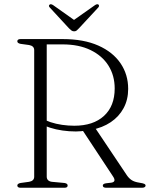

<svg xmlns="http://www.w3.org/2000/svg" viewBox="-20 -884 706 904"><path d="M583.5 -465.5Q583.5 -415 562 -375Q540.5 -335 501.5 -308.8Q462.5 -282.5 409.5 -272.5Q397.5 -271 385.8 -269.2Q374 -267.5 362 -266.2Q350 -265 337 -265Q305.5 -265 274.2 -269.5Q243 -274 216.5 -282.5Q190 -291 172 -303.5L177.5 -327.5Q193 -317 218 -308.8Q243 -300.5 272.2 -296.2Q301.5 -292 330 -292Q419 -292 469.5 -338.2Q520 -384.5 520 -467.5Q520 -528 490.8 -574.8Q461.5 -621.5 406.5 -648.2Q351.5 -675 274.5 -675H200V-52Q200 -42 206.2 -35.8Q212.5 -29.5 224 -28L283.5 -22.5Q292 -21 295.2 -18Q298.5 -15 298.5 -10.5Q298.5 0 283.5 0H76.5Q69 0 65.2 -3Q61.5 -6 61.5 -10.5Q61.5 -19.5 77 -22.5L117 -28Q128.5 -30 134.8 -36Q141 -42 141 -52V-648Q141 -658 134.8 -664Q128.5 -670 117 -672L77 -677.5Q61.5 -680.5 61.5 -689.5Q61.5 -694.5 65.2 -697.2Q69 -700 76.5 -700H275.5Q374 -700 442.8 -669.5Q511.5 -639 547.5 -586Q583.5 -533 583.5 -465.5ZM364.5 -277 425.5 -285.5 577.5 -58.5Q587 -44.5 599.8 -36Q612.5 -27.5 635.5 -24Q655 -21 660.2 -18Q665.5 -15 665.5 -10.5Q665.5 -6 661.2 -3Q657 0 648.5 0H480.5Q464 0 464 -10.5Q464 -14.5 467.8 -17.2Q471.5 -20 479 -21L504.5 -24Q517 -26 518.8 -33.5Q520.5 -41 512 -53.5ZM334.5 -786 230 -860Q219.5 -866.5 214 -862.5Q211 -860.5 210.5 -856.8Q210 -853 214.5 -848.5L305 -750.5Q311.5 -744 316.8 -740.2Q322 -736.5 329 -736.5Q336 -736.5 340.8 -740.2Q345.5 -744 351.5 -750.5L442.5 -848.5Q446.5 -853 446.2 -856.8Q446 -860.5 443.5 -862.5Q437.5 -866.5 427.5 -860L322.5 -786Z"/></svg>

Font: Fraunces ExtraLight
Style: Regular
Weight: 250
Version: Version 1.000;[b76b70a41]